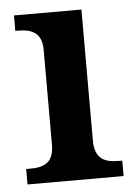

<svg xmlns="http://www.w3.org/2000/svg" viewBox="-44 -571 429 607"><g transform="rotate(-5 170.0 -268.0)"><path d="M19 0H324V-49H312C270 -49 237 -61 237 -120V-536H23V-487H32C73 -487 107 -475 107 -420V-118C107 -60 74 -49 32 -49H19Z"/></g></svg>

Font: Noto Serif Ethiopic SemiBold
Style: Regular
Weight: 600
Designer: Monotype Design Team
Foundry: Monotype Imaging Inc.
Version: Version 2.102